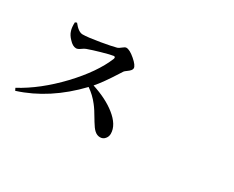

<svg xmlns="http://www.w3.org/2000/svg" viewBox="-95 -1037 1689 1386"><g transform="rotate(30 750.0 -344.5)"><path d="M94.7 -8.8 85 -28.3Q243.2 -113.3 392.6 -270.5Q539.1 -425.8 595.7 -564.5Q601.6 -583 585.9 -583Q561.5 -580.1 490.2 -559.6Q431.6 -543 387.7 -527.3Q374 -522.5 355.5 -508.8Q335 -494.1 321.3 -494.1Q293 -494.1 263.7 -526.4Q236.3 -553.7 227.5 -584Q218.8 -610.4 220.7 -652.3L235.4 -658.2Q277.3 -604.5 312.5 -604.5Q354.5 -604.5 452.1 -621.1Q537.1 -635.7 577.1 -646.5Q587.9 -649.4 605.5 -664.1Q624 -679.7 634.8 -679.7Q663.1 -679.7 709 -640.1Q754.9 -600.6 754.9 -577.1Q754.9 -559.6 722.7 -537.1Q706.1 -525.4 702.1 -519.5Q697.3 -511.7 684.6 -492.2Q614.3 -380.9 565.4 -325.2Q686.5 -286.1 762.7 -225.6Q847.7 -158.2 847.7 -85Q847.7 -61.5 833 -43.9Q817.4 -24.4 792 -24.4Q766.6 -24.4 745.1 -43.9Q726.6 -60.5 702.1 -101.6Q699.2 -106.4 693.4 -116.2Q656.2 -180.7 631.8 -210.9Q592.8 -261.7 540 -297.9Q337.9 -85.9 94.7 -8.8Z"/></g></svg>

Font: Bpmf GenRyu Min B
Style: B
Weight: 700
Foundry: But Ko
Version: Version 1.320